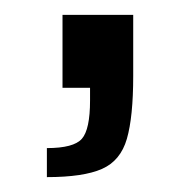

<svg xmlns="http://www.w3.org/2000/svg" viewBox="-20 -118 263 258"><path d="M43 120V81Q79 81 90 68.5Q101 56 101 17V0H64V-98H159V-16Q159 39 150.5 68.5Q142 98 117 109Q92 120 43 120Z"/></svg>

Font: Saira
Style: Regular
Weight: 400
Designer: Hector Gatti with collaboration of the Omnibus-Type team
Foundry: Omnibus-Type
Version: Version 1.100; ttfautohint (v1.8.3)